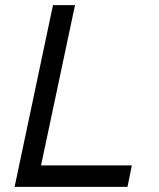

<svg xmlns="http://www.w3.org/2000/svg" viewBox="-20 -730 621 750"><path d="M37 0 187 -710H273L131 -40L97 -84H495L478 0Z"/></svg>

Font: Geist
Style: Italic
Weight: 400
Italic angle: -12°
Designer: Basement.studio, Andrés Briganti, Mateo Zaragoza
Foundry: Basement.studio, Vercel, Andrés Briganti, Guido Ferreyra, Mateo Zaragoza
Version: Version 1.500